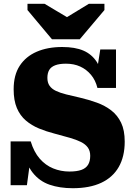

<svg xmlns="http://www.w3.org/2000/svg" viewBox="-20 -976 705 1013"><path d="M254 -769H401L531 -923V-956H449L288 -858L378 -859L215 -956H125V-923ZM346 -71Q385 -71 409 -79.5Q433 -88 444.5 -106.5Q456 -125 456 -154Q456 -180 443.5 -197.5Q431 -215 407 -227Q383 -239 348 -249Q313 -259 268 -271Q225 -282 186 -298Q147 -314 116.5 -340Q86 -366 69 -406Q52 -446 52 -505Q52 -580 84 -629Q116 -678 173.5 -703Q231 -728 308 -728Q376 -728 420 -709Q464 -690 490.5 -649.5Q517 -609 531 -544L488 -581L509 -715H592V-512H494Q484 -553 460 -581.5Q436 -610 403 -625Q370 -640 328 -640Q293 -640 271 -631.5Q249 -623 239.5 -606.5Q230 -590 230 -565Q230 -540 241.5 -523.5Q253 -507 275 -496.5Q297 -486 329 -478Q361 -470 401 -461Q448 -450 491 -434.5Q534 -419 567 -393.5Q600 -368 619 -328.5Q638 -289 638 -229Q638 -150 606.5 -95Q575 -40 514 -11.5Q453 17 364 17Q295 17 241.5 -1.5Q188 -20 152.5 -65Q117 -110 102 -189L143 -155L122 1H36V-230H142Q159 -174 189.5 -139Q220 -104 260.5 -87.5Q301 -71 346 -71Z"/></svg>

Font: Roboto Serif 20pt ExtraBold
Style: Regular
Weight: 800
Version: Version 1.008